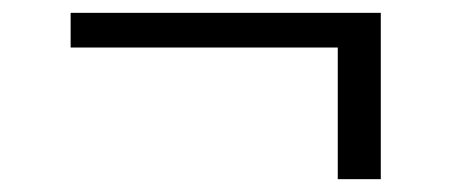

<svg xmlns="http://www.w3.org/2000/svg" viewBox="-20 -329 715 299"><path d="M573 -309V-50H506V-255H90V-309Z"/></svg>

Font: Merriweather 7pt Light
Style: Regular
Weight: 300
Designer: Eben Sorkin
Foundry: Eben Sorkin
Version: Version 2.200;gftools[0.9.31]